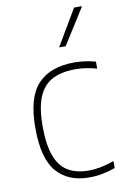

<svg xmlns="http://www.w3.org/2000/svg" viewBox="-91 -861 595 923"><g transform="rotate(-10 206.5 -399.5)"><path d="M269 9Q166.5 9 110.2 -55.8Q54 -120.5 54 -270Q54 -419.5 115 -483.8Q176 -548 291.5 -548Q317 -548 344.5 -544.5Q372 -541 396.5 -533.5V-499.5Q343.5 -515 292.5 -515Q225 -515 180 -491.8Q135 -468.5 112.5 -415.5Q90 -362.5 90 -272Q90 -180.5 110.8 -126Q131.5 -71.5 172.2 -47.8Q213 -24 272.5 -24Q299 -24 329.5 -29.8Q360 -35.5 396.5 -48.5V-14.5Q332.5 9 269 9ZM234 -632 338 -808H377L266 -632Z"/></g></svg>

Font: Encode Sans Th
Style: Regular
Weight: 100
Designer: Multiple Designers
Foundry: Impallari Type
Version: Version 3.002; ttfautohint (v1.8.3) -l 8 -r 50 -G 200 -x 14 